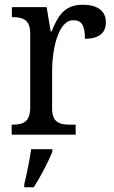

<svg xmlns="http://www.w3.org/2000/svg" viewBox="-20 -566 479 807"><path d="M29 0H298V-42H273C233 -42 199 -50 199 -109V-270C199 -353 223 -481 288 -481C324 -481 337 -458 337 -403C400 -403 425 -431 425 -472C425 -518 393 -546 327 -546C248 -546 222 -495 197 -434H193L176 -536H30V-494H33C73 -494 107 -485 107 -426V-114C107 -51 74 -42 32 -42H29ZM82 208V221H122C149 179 184 113 200 71V61H111C104 109 93 164 82 208Z"/></svg>

Font: Noto Serif Thai SemiCondensed
Style: Regular
Weight: 400
Width: 4
Designer: Monotype Design Team
Foundry: Monotype Imaging Inc.
Version: Version 2.002